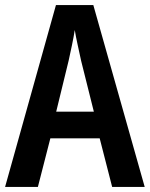

<svg xmlns="http://www.w3.org/2000/svg" viewBox="-20 -735 589 755"><path d="M421 0 372 -191H178L129 0H0L200 -715H347L549 0ZM299 -496Q293 -524 285.5 -558Q278 -592 274 -617Q270 -591 263 -557.5Q256 -524 250 -497L201 -296H349Z"/></svg>

Font: Noto Sans Ethiopic Condensed SemiBold
Style: Regular
Weight: 600
Width: 3
Designer: Monotype Design Team
Foundry: Monotype Imaging Inc.
Version: Version 2.102; ttfautohint (v1.8.4.7-5d5b)